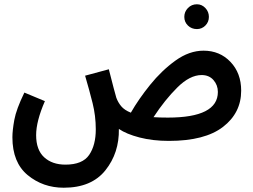

<svg xmlns="http://www.w3.org/2000/svg" viewBox="-20 -646 1184 898"><path d="M770 13Q938 13 1023 -52.5Q1108 -118 1108 -222Q1108 -304 1058 -356.5Q1008 -409 932 -409Q865 -409 800.5 -362.5Q736 -316 682 -249Q628 -182 592 -119Q562 -131 547 -149Q532 -167 524 -189Q519 -205 511.5 -234.5Q504 -264 489 -322L378 -292Q398 -224 413 -164Q428 -104 428 -41Q428 33 397 78.5Q366 124 286 124Q224 124 186.5 89.5Q149 55 149 -14Q149 -79 190 -173L94 -213Q56 -135 47 -85.5Q38 -36 38 -4Q38 114 109.5 173Q181 232 278 232Q408 232 473 150.5Q538 69 536 -43Q571 -19 632.5 -3Q694 13 770 13ZM923 -295Q958 -295 978.5 -271.5Q999 -248 999 -216Q999 -96 765 -96Q728 -96 698 -98Q751 -179 809.5 -237Q868 -295 923 -295ZM901 -510Q924 -510 940.5 -526.5Q957 -543 957 -567Q957 -591 940.5 -608.5Q924 -626 901 -626Q876 -626 859 -608.5Q842 -591 842 -567Q842 -543 859 -526.5Q876 -510 901 -510Z"/></svg>

Font: Noto Sans Arabic UI ExtraCondensed Semi
Style: Regular
Weight: 600
Width: 3
Designer: Nadine Chahine - Monotype Design Team
Foundry: Monotype Imaging Inc.
Version: Version 1.900